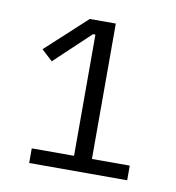

<svg xmlns="http://www.w3.org/2000/svg" viewBox="-53 -746 426 465"><g transform="rotate(10 160.0 -513.5)"><path d="M289 -329H48V-365H152V-663H146L59 -581L32 -606L132 -698H196V-365H289Z"/></g></svg>

Font: IBM Plex Sans Condensed Light
Style: Regular
Weight: 300
Width: 3
Designer: Mike Abbink, Paul van der Laan, Pieter van Rosmalen
Foundry: Bold Monday
Version: Version 3.201